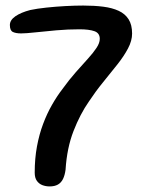

<svg xmlns="http://www.w3.org/2000/svg" viewBox="-20 -654 511 692"><path d="M158.7 17.9Q145.2 17.9 132.9 13.3Q120.7 8.7 112.9 -2.2Q105.1 -13 105.1 -31.8Q105.1 -82.4 113.2 -126.1Q121.3 -169.8 135.3 -207.1Q149.3 -244.5 167.3 -275.9Q185.2 -307.4 205.1 -333.2Q229.6 -367.1 253.4 -394Q277.2 -420.9 296.8 -442.4Q316.3 -463.9 327.9 -481.5Q339.6 -499.1 339.6 -514Q339.6 -534.9 320.3 -541.6Q301.1 -548.4 266.6 -548.4Q224.8 -548.4 182.7 -544.7Q140.7 -541 107 -537.3Q73.3 -533.6 56.2 -533.6Q36.8 -533.6 26.2 -538.9Q15.6 -544.1 15.6 -563.8Q15.6 -581.6 35.5 -595.4Q55.4 -609.1 89.1 -617.9Q113.6 -623.1 147 -626.6Q180.3 -630.2 215.3 -632.1Q250.4 -634 279.9 -634Q319.5 -634 352 -629.9Q384.4 -625.8 407.7 -615Q430.9 -604.3 443.5 -584.5Q456.1 -564.6 456.1 -533Q456.1 -507.2 441.3 -479.3Q426.6 -451.4 402.7 -421.3Q378.9 -391.1 351.9 -358.1Q324.9 -325.1 300.6 -288.4Q268.8 -242.9 245 -181.8Q221.2 -120.8 216.3 -42.3Q213.7 -22.6 207.1 -9Q200.4 4.6 188.7 11.2Q176.9 17.9 158.7 17.9Z"/></svg>

Font: Gluten Thin
Style: Regular
Weight: 100
Designer: Tyler Finck
Foundry: Etcetera Type Company
Version: Version 1.300